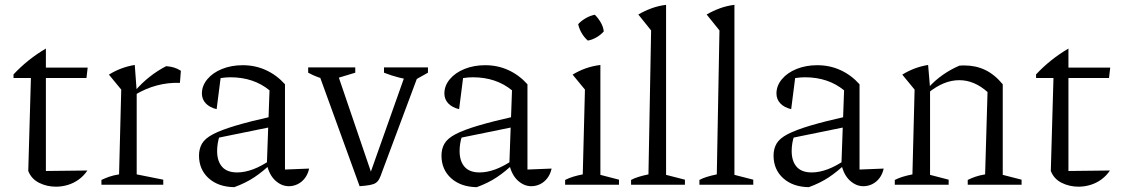

<svg xmlns="http://www.w3.org/2000/svg" viewBox="-20 -765 4640 795"><path d="M170 -564V-485H343L338 -442H170V-57L342 -59Q327 -37 306.5 -22Q286 -7 261.5 0.5Q237 8 212 8Q174 8 142 -8Q110 -24 97 -57L108 -442H36V-457Q65 -488 98 -514.5Q131 -541 170 -564Z M725 -422Q627 -425 540 -373V-390Q569 -423 601 -448Q633 -473 668 -491Q685 -490 700 -485.5Q715 -481 729 -472ZM400 0V-20Q415 -27 431.5 -33Q448 -39 473 -43L482 -394L431 -456Q481 -487 538 -496L546 -388V-43L656 -21V0Z M1176 6Q1146 6 1120.5 -17Q1095 -40 1085 -84L1096 -391Q1030 -445 934 -445Q915 -445 895.5 -442Q876 -439 858 -434L895 -454L877 -313Q848 -320 832 -337Q816 -354 816 -378Q816 -410 838.5 -437Q861 -464 899.5 -479.5Q938 -495 985 -495Q1037 -495 1081.5 -474.5Q1126 -454 1160 -416V-63L1260 -67Q1255 -44 1242.5 -27.5Q1230 -11 1212.5 -2.5Q1195 6 1176 6ZM950 10Q884 9 844 -27Q804 -63 804 -121Q804 -149 816.5 -170.5Q829 -192 862.5 -209.5Q896 -227 956.5 -245Q1017 -263 1111 -284V-241L866 -191L890 -204Q884 -188 881.5 -171Q879 -154 879 -140Q879 -98 899.5 -74.5Q920 -51 962 -51Q993 -51 1028 -64Q1063 -77 1102 -104V-87Q1069 -55 1033 -31Q997 -7 950 10Z M1469 6 1294 -476H1372L1524 -30H1507L1665 -476H1720L1562 -53Q1556 -35 1550.5 -24.5Q1545 -14 1536.5 -8Q1528 -2 1512 1Q1496 4 1469 6ZM1345 -432Q1320 -437 1298 -445Q1276 -453 1256 -464V-486H1451V-464ZM1695 -432Q1631 -440 1570 -464V-486H1752V-464Z M2180 6Q2150 6 2124.5 -17Q2099 -40 2089 -84L2100 -391Q2034 -445 1938 -445Q1919 -445 1899.5 -442Q1880 -439 1862 -434L1899 -454L1881 -313Q1852 -320 1836 -337Q1820 -354 1820 -378Q1820 -410 1842.5 -437Q1865 -464 1903.5 -479.5Q1942 -495 1989 -495Q2041 -495 2085.5 -474.5Q2130 -454 2164 -416V-63L2264 -67Q2259 -44 2246.5 -27.5Q2234 -11 2216.5 -2.5Q2199 6 2180 6ZM1954 10Q1888 9 1848 -27Q1808 -63 1808 -121Q1808 -149 1820.5 -170.5Q1833 -192 1866.5 -209.5Q1900 -227 1960.5 -245Q2021 -263 2115 -284V-241L1870 -191L1894 -204Q1888 -188 1885.5 -171Q1883 -154 1883 -140Q1883 -98 1903.5 -74.5Q1924 -51 1966 -51Q1997 -51 2032 -64Q2067 -77 2106 -104V-87Q2073 -55 2037 -31Q2001 -7 1954 10Z M2320 0V-20Q2336 -28 2354 -33.5Q2372 -39 2393 -43L2402 -394L2351 -456Q2377 -472 2405.5 -482Q2434 -492 2466 -496V-41L2543 -21V0ZM2443 -704Q2457 -690 2467.5 -672Q2478 -654 2480 -635Q2468 -621 2450 -610.5Q2432 -600 2414 -597Q2399 -610 2388.5 -628Q2378 -646 2374 -665Q2387 -679 2405 -689.5Q2423 -700 2443 -704Z M2593 0V-20Q2606 -27 2623.5 -32.5Q2641 -38 2665 -43L2676 -639L2623 -705Q2649 -720 2677.5 -730.5Q2706 -741 2738 -745V-41L2816 -21V0Z M2876 0V-20Q2889 -27 2906.5 -32.5Q2924 -38 2948 -43L2959 -639L2906 -705Q2932 -720 2960.5 -730.5Q2989 -741 3021 -745V-41L3099 -21V0Z M3555 6Q3525 6 3499.5 -17Q3474 -40 3464 -84L3475 -391Q3409 -445 3313 -445Q3294 -445 3274.5 -442Q3255 -439 3237 -434L3274 -454L3256 -313Q3227 -320 3211 -337Q3195 -354 3195 -378Q3195 -410 3217.5 -437Q3240 -464 3278.5 -479.5Q3317 -495 3364 -495Q3416 -495 3460.5 -474.5Q3505 -454 3539 -416V-63L3639 -67Q3634 -44 3621.5 -27.5Q3609 -11 3591.5 -2.5Q3574 6 3555 6ZM3329 10Q3263 9 3223 -27Q3183 -63 3183 -121Q3183 -149 3195.5 -170.5Q3208 -192 3241.5 -209.5Q3275 -227 3335.5 -245Q3396 -263 3490 -284V-241L3245 -191L3269 -204Q3263 -188 3260.5 -171Q3258 -154 3258 -140Q3258 -98 3278.5 -74.5Q3299 -51 3341 -51Q3372 -51 3407 -64Q3442 -77 3481 -104V-87Q3448 -55 3412 -31Q3376 -7 3329 10Z M3685 0V-20Q3699 -27 3716 -32.5Q3733 -38 3758 -43L3767 -394L3716 -456Q3766 -487 3823 -496L3831 -401V-41L3908 -21V0ZM3987 0V-20Q4001 -27 4018 -33Q4035 -39 4059 -43L4069 -384L4132 -416V-41L4210 -21V0ZM3824 -381 3823 -401Q3852 -433 3884.5 -455.5Q3917 -478 3952 -493Q3958 -494 3963.5 -494Q3969 -494 3973 -494Q4020 -494 4059 -475.5Q4098 -457 4132 -416L4069 -384Q4014 -433 3952 -433Q3888 -433 3824 -381Z M4404 -564V-485H4577L4572 -442H4404V-57L4576 -59Q4561 -37 4540.5 -22Q4520 -7 4495.5 0.5Q4471 8 4446 8Q4408 8 4376 -8Q4344 -24 4331 -57L4342 -442H4270V-457Q4299 -488 4332 -514.5Q4365 -541 4404 -564Z"/></svg>

Font: Piazzolla Thin Light
Style: Regular
Weight: 300
Version: Version 2.005